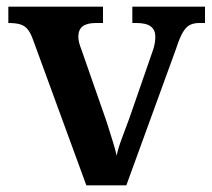

<svg xmlns="http://www.w3.org/2000/svg" viewBox="-20 -556 636 576"><path d="M79 -437Q72 -457 63 -468Q54 -479 40.5 -483Q27 -487 5 -487V-536H289V-487H268Q241 -487 228 -477Q215 -467 215 -446Q215 -437 217.5 -427.5Q220 -418 224 -408L290 -219Q298 -197 305.5 -173Q313 -149 319.5 -128Q326 -107 330 -89Q334 -110 346 -142Q358 -174 368 -201L437 -400Q442 -413 444 -424.5Q446 -436 446 -446Q446 -466 432.5 -476.5Q419 -487 389 -487H377V-536H595V-487H578Q561 -487 549.5 -481Q538 -475 528.5 -459Q519 -443 509 -412L359 0H239Z"/></svg>

Font: Noto Serif Hebrew SemiBold
Style: Regular
Weight: 600
Version: Version 2.003